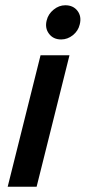

<svg xmlns="http://www.w3.org/2000/svg" viewBox="-20 -710 326 730"><path d="M9.2 0 134.2 -500H244.2L119.2 0ZM212.5 -560Q182.5 -560 166.3 -581.7Q150 -603.3 157.5 -632.5Q163.3 -656.7 183.8 -673.3Q204.2 -690 228.3 -690Q258.3 -690 274.6 -668.8Q290.8 -647.5 283.3 -617.5Q277.5 -592.5 257.1 -576.2Q236.7 -560 212.5 -560Z"/></svg>

Font: Funnel Sans Medium
Style: Italic
Weight: 500
Italic angle: -14.036°
Version: Version 1.000; Beta; Release 5; Build 24; ttfautohint (v1.8.